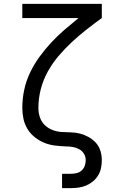

<svg xmlns="http://www.w3.org/2000/svg" viewBox="-20 -755 640 990"><path d="M300 215V141H346Q361 141 375.5 137.5Q390 134 401 124Q412 114 417 100Q422 86 422 71Q422 53 413 38Q404 23 388.5 14.5Q373 6 355.5 3Q338 0 321 0Q292 -1 263.5 -4.5Q235 -8 209 -18.5Q183 -29 160 -47Q137 -65 122 -89.5Q107 -114 101 -142Q95 -170 95 -198Q95 -246 105 -292.5Q115 -339 135.5 -381.5Q156 -424 184 -462.5Q212 -501 244 -535.5Q276 -570 312 -601Q348 -632 385 -662H95V-735H505V-662Q465 -633 426 -602.5Q387 -572 351 -538.5Q315 -505 283 -467.5Q251 -430 227 -387Q203 -344 190.5 -296Q178 -248 178 -198Q178 -174 185.5 -151Q193 -128 210 -111Q227 -94 250 -85Q273 -76 297 -74.5Q321 -73 345.5 -72.5Q370 -72 393 -66Q416 -60 437.5 -48Q459 -36 475 -18Q491 0 498 23.5Q505 47 505 71Q505 91 501 111Q497 131 486.5 148.5Q476 166 460 179.5Q444 193 425.5 201Q407 209 387 212Q367 215 346 215Z"/></svg>

Font: Iosevka Etoile
Style: Regular
Weight: 400
Designer: Belleve Invis
Foundry: Belleve Invis
Version: Version 33.2.4